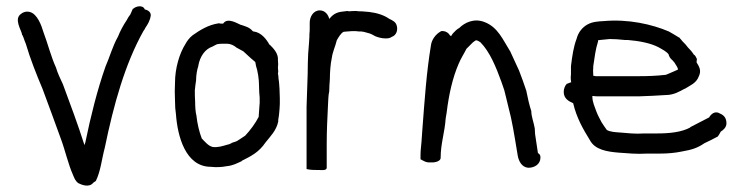

<svg xmlns="http://www.w3.org/2000/svg" viewBox="-20 -538 2366 610"><path d="M47 -494C23 -478 48 -442 50 -429V-427H51C54 -421 56 -415 58 -409L62 -399C76 -351 96 -301 115 -256C135 -203 154 -150 173 -98C187 -61 196 -18 212 18C216 27 219 37 229 44C239 49 263 59 276 43C277 42 281 39 283 38V37L284 38C300 6 303 -32 313 -69C341 -205 377 -335 436 -440C438 -442 439 -444 442 -450C449 -460 457 -473 459 -489V-490C459 -499 451 -506 440 -508C434 -524 411 -518 403 -510H402C399 -503 397 -499 394 -492C390 -487 386 -481 382 -473C373 -460 361 -438 355 -422C338 -392 329 -358 315 -326C289 -252 268 -168 251 -85C250 -82 249 -80 248 -76V-78C227 -144 204 -205 180 -270C172 -288 163 -305 158 -323C142 -358 132 -399 118 -436L112 -454C107 -467 100 -481 91 -490C78 -504 59 -504 47 -494Z M536 -218C536 -201 537 -188 539 -175C544 -106 569 -8 650 -8C668 -6 685 -7 700 -10C721 -12 732 -19 748 -26V-27C780 -43 803 -55 824 -86C839 -105 858 -123 864 -152V-157C866 -166 867 -179 868 -190C868 -195 869 -201 869 -208V-226C869 -236 868 -246 868 -256C867 -267 867 -277 865 -287C865 -293 864 -299 863 -305L864 -310C864 -315 863 -319 863 -323C864 -330 864 -337 863 -347C865 -369 847 -386 837 -396H836C827 -413 810 -435 786 -438H785L783 -439C772 -452 760 -454 746 -459H745C738 -461 703 -485 689 -463H681L676 -464H675C641 -459 615 -442 592 -426C582 -418 575 -409 569 -398C550 -368 536 -321 536 -275C535 -257 535 -239 536 -218ZM599 -251C600 -260 601 -271 603 -283V-284C603 -298 606 -317 610 -328V-329C615 -358 631 -382 655 -390C661 -393 669 -398 672 -398H673C677 -399 681 -399 686 -399H701C714 -399 724 -393 731 -387L753 -375C759 -369 771 -359 777 -353C781 -349 786 -346 791 -341L793 -331V-330C799 -312 803 -287 803 -264V-262C803 -250 804 -239 805 -228V-210C805 -207 804 -203 804 -198C803 -188 803 -179 802 -170V-167C792 -147 775 -124 759 -107C756 -105 751 -102 747 -99L733 -90C727 -87 721 -86 716 -84V-83H715C710 -80 706 -79 701 -78C688 -74 672 -69 656 -71C642 -74 632 -87 621 -98C613 -119 607 -144 604 -171C601 -183 600 -199 600 -214C599 -228 599 -240 599 -251Z M954 -1C962 1 969 2 984 2H990C1000 2 1018 5 1018 -5V-81C1018 -122 1020 -163 1022 -203C1023 -220 1023 -235 1026 -248V-249C1026 -260 1027 -273 1028 -287C1028 -308 1030 -335 1034 -353C1037 -375 1045 -389 1050 -410C1055 -419 1064 -434 1072 -437C1075 -437 1080 -438 1083 -438C1088 -438 1093 -439 1097 -439H1111C1117 -438 1122 -438 1128 -438C1130 -438 1131 -437 1135 -437C1140 -435 1145 -435 1149 -433H1150C1154 -432 1157 -431 1163 -428L1172 -423C1182 -419 1193 -416 1204 -416C1212 -416 1218 -416 1225 -421C1240 -426 1245 -444 1240 -458C1237 -468 1228 -473 1217 -478C1200 -490 1178 -497 1153 -500C1145 -501 1137 -501 1129 -502H1128C1122 -502 1118 -502 1112 -503H1111C1103 -503 1096 -503 1088 -502C1088 -502 1087 -503 1084 -503H1083C1077 -502 1073 -502 1067 -501C1047 -499 1036 -490 1026 -478C1023 -491 1013 -505 996 -505C975 -505 964 -484 964 -466V-451C964 -444 964 -436 963 -429V-422C963 -417 962 -411 962 -405C961 -392 960 -380 959 -366V-365C959 -357 958 -347 958 -337C958 -293 955 -245 954 -199Z M1316 -32C1326 -27 1333 -21 1348 -22C1355 -21 1380 -23 1380 -37C1380 -82 1393 -117 1396 -162L1399 -180C1406 -238 1418 -291 1437 -335C1444 -352 1454 -367 1462 -383L1482 -403C1485 -406 1488 -407 1492 -410C1496 -410 1502 -407 1506 -404C1536 -374 1556 -325 1573 -278L1582 -252C1586 -235 1591 -217 1595 -199C1607 -155 1614 -109 1622 -61L1625 -43C1628 -27 1637 -7 1658 -5H1659C1679 -5 1697 -17 1697 -37C1697 -42 1697 -47 1689 -52C1686 -70 1683 -93 1680 -112L1679 -130C1676 -149 1668 -167 1668 -185C1662 -203 1656 -229 1652 -250C1652 -252 1653 -248 1652 -250C1648 -261 1645 -271 1641 -282L1629 -314C1619 -336 1610 -355 1600 -377H1599V-378C1578 -411 1562 -452 1519 -468C1486 -481 1456 -466 1439 -449C1437 -448 1432 -445 1429 -442L1420 -433C1418 -431 1416 -428 1413 -423C1412 -424 1411 -425 1409 -426C1405 -434 1394 -441 1381 -439L1380 -438C1365 -430 1351 -412 1349 -393C1335 -309 1329 -220 1322 -128L1319 -86C1318 -74 1316 -59 1316 -46Z M1771 -246C1771 -224 1788 -216 1801 -210C1812 -163 1833 -127 1854 -93C1870 -62 1909 -56 1946 -53C1974 -51 2003 -48 2035 -50H2074C2102 -50 2124 -52 2148 -57C2176 -62 2195 -67 2218 -83C2231 -89 2245 -96 2258 -103H2259C2264 -108 2267 -115 2270 -120C2277 -124 2288 -133 2288 -146C2288 -163 2280 -172 2268 -177C2251 -188 2238 -174 2233 -165C2214 -155 2193 -144 2173 -134V-133C2145 -118 2108 -114 2065 -114H2026C1999 -112 1974 -115 1950 -117C1934 -118 1919 -119 1908 -125C1902 -133 1896 -142 1891 -150C1885 -162 1880 -170 1875 -183C1870 -198 1862 -213 1862 -231V-233H1865C1870 -232 1875 -232 1878 -232H2012C2040 -233 2067 -234 2094 -236C2121 -236 2138 -247 2155 -256H2156C2171 -266 2192 -273 2200 -295C2210 -315 2200 -328 2193 -340C2193 -341 2194 -347 2194 -350V-351C2191 -357 2189 -362 2184 -365C2179 -373 2173 -380 2165 -388C2161 -394 2156 -399 2149 -406C2146 -409 2142 -415 2138 -419H2137C2127 -425 2116 -432 2105 -438C2051 -461 1976 -478 1898 -471C1880 -470 1862 -469 1846 -460C1830 -451 1817 -435 1812 -415C1802 -389 1798 -360 1794 -328V-303C1793 -297 1793 -287 1794 -282C1794 -280 1794 -280 1795 -277L1782 -272H1781C1775 -266 1771 -256 1771 -246ZM1865 -297C1864 -307 1864 -319 1865 -329C1869 -355 1872 -382 1880 -406V-410C1891 -412 1902 -412 1917 -414C1932 -414 1947 -413 1965 -411H1974C2011 -408 2047 -401 2072 -388C2084 -381 2099 -374 2105 -364V-362C2108 -355 2111 -351 2116 -347C2118 -345 2120 -342 2123 -339C2127 -331 2133 -326 2134 -317C2127 -314 2117 -309 2109 -306C2103 -304 2097 -300 2093 -300H2092C2066 -297 2039 -296 2012 -296H1873C1872 -296 1870 -296 1868 -297Z"/></svg>

Font: Scribbler
Style: Bd
Weight: 700
Designer: Mew Too
Foundry: Cannot Into Space Fonts
Version: Version 1.001